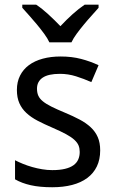

<svg xmlns="http://www.w3.org/2000/svg" viewBox="-20 -786 491 816"><path d="M405.8 -147Q405.8 -107.9 391.6 -78.6Q377.4 -49.3 350.8 -29.5Q324.2 -9.8 286.6 0Q249 9.8 202.1 9.8Q148.9 9.8 110.8 1.2Q72.8 -7.3 43.9 -23.9V-105Q59.1 -97.2 77.6 -89.6Q96.2 -82 116.7 -76.2Q137.2 -70.3 158.9 -66.7Q180.7 -63 202.1 -63Q233.9 -63 256.1 -68.4Q278.3 -73.7 292.2 -83.7Q306.2 -93.8 312.5 -108.2Q318.8 -122.6 318.8 -140.1Q318.8 -155.3 314 -167.5Q309.1 -179.7 296.1 -191.7Q283.2 -203.6 260.7 -215.8Q238.3 -228 203.1 -243.2Q168 -258.3 139.9 -272.9Q111.8 -287.6 92.3 -305.7Q72.8 -323.7 62.3 -347.4Q51.8 -371.1 51.8 -403.8Q51.8 -438 65.2 -464.6Q78.6 -491.2 103 -509.3Q127.4 -527.3 161.6 -536.6Q195.8 -545.9 237.8 -545.9Q285.2 -545.9 324.5 -535.6Q363.8 -525.4 398.9 -508.8L368.2 -437Q336.4 -451.2 303 -461.7Q269.5 -472.2 234.9 -472.2Q185.1 -472.2 161.1 -455.8Q137.2 -439.5 137.2 -409.2Q137.2 -392.1 142.8 -379.4Q148.4 -366.7 162.1 -355.5Q175.8 -344.2 198.7 -332.8Q221.7 -321.3 255.9 -307.1Q291 -292.5 318.6 -277.8Q346.2 -263.2 365.7 -244.9Q385.3 -226.6 395.5 -203.1Q405.8 -179.7 405.8 -147ZM398.9 -752.9Q386.7 -738.8 369.9 -720.2Q353 -701.7 336.7 -681.9Q320.3 -662.1 305.9 -642.6Q291.5 -623 283.7 -606H189.9Q182.1 -623 167.7 -642.6Q153.3 -662.1 137 -681.9Q120.6 -701.7 104 -720.2Q87.4 -738.8 74.7 -752.9V-766.1H133.8Q158.7 -749.5 184.6 -725.8Q210.4 -702.1 236.8 -674.8Q262.2 -702.1 288.6 -725.8Q314.9 -749.5 339.8 -766.1H398.9Z"/></svg>

Font: Droid Sans
Style: Regular
Weight: 400
Foundry: Ascender Corporation
Version: Version 1.00 build 114